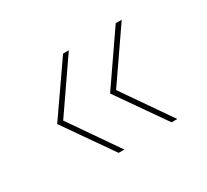

<svg xmlns="http://www.w3.org/2000/svg" viewBox="-87 -562 688 638"><g transform="rotate(-30 256.5 -243.0)"><path d="M409 -54 280 -239 413 -432H436L303 -239L431 -54ZM206 -54 77 -239 211 -432H233L100 -239L228 -54Z"/></g></svg>

Font: Smooch Sans Thin Thin
Style: Regular
Weight: 250
Version: Version 1.010